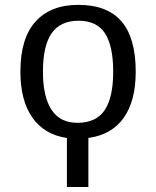

<svg xmlns="http://www.w3.org/2000/svg" viewBox="-20 -558 640 786"><path d="M253.9 207.5V6.8Q161.1 -6.8 112.3 -76.9Q63.5 -147 63.5 -264.6Q63.5 -400.9 125.2 -469.5Q187 -538.1 300.3 -538.1Q419.4 -538.1 477.5 -470.2Q535.6 -402.3 535.6 -264.6Q535.6 -144.5 486.3 -75.4Q437 -6.3 341.8 6.8V207.5ZM443.4 -264.6Q443.4 -369.6 409.9 -421.4Q376.5 -473.1 301.8 -473.1Q227.1 -473.1 191.4 -421.9Q155.8 -370.6 155.8 -264.6Q155.8 -162.1 190.9 -108.6Q226.1 -55.2 296.4 -55.2Q374 -55.2 408.7 -107.4Q443.4 -159.7 443.4 -264.6Z"/></svg>

Font: Cousine
Style: Regular
Weight: 400
Monospace: yes
Designer: Steve Matteson
Foundry: Monotype Imaging Inc.
Version: Version 1.21